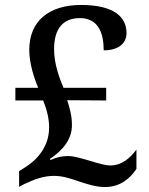

<svg xmlns="http://www.w3.org/2000/svg" viewBox="-20 -744 599 774"><path d="M403 10C466 10 505 -26 530 -63V-141C505 -107 471 -77 425 -77C403 -77 375 -86 345 -95C310 -105 280 -115 253 -115C230 -115 205 -109 184 -99L181 -103C236 -140 270 -184 270 -240C270 -278 261 -308 251 -340L408 -339V-390H236C220 -428 198 -485 198 -546C198 -627 233 -671 302 -671C381 -671 398 -603 398 -541C455 -541 490 -567 490 -611C490 -675 440 -724 307 -724C176 -724 98 -658 98 -543C98 -489 117 -430 134 -390H42V-339H154C168 -304 178 -268 178 -230C178 -149 125 -96 79 -68L57 -54V9L78 -2C119 -21 154 -35 199 -35C232 -35 266 -24 297 -13C330 -2 367 10 403 10Z"/></svg>

Font: Noto Serif Vithkuqi Medium
Style: Regular
Weight: 500
Version: Version 1.005